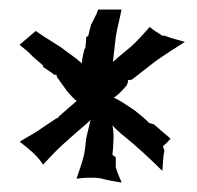

<svg xmlns="http://www.w3.org/2000/svg" viewBox="-20 -708 414 403"><path d="M21 -614C30 -607 41 -598 49 -589L70 -571C70 -570 71 -568 71 -567C78 -562 87 -557 94 -551H99V-547L122 -515C128 -509 134 -501 141 -496C128 -485 115 -474 103 -463C102 -462 102 -461 102 -460H99L72 -442C56 -430 38 -421 22 -411V-410C39 -397 59 -381 70 -363H71C82 -375 96 -390 110 -403L138 -428C148 -437 161 -447 170 -456C167 -444 164 -430 161 -418L158 -392C155 -372 146 -350 141 -334V-333C155 -335 175 -336 190 -334C203 -330 222 -327 234 -325L235 -326C231 -335 226 -346 223 -357V-378C221 -379 218 -382 216 -383C217 -391 218 -403 218 -412C219 -423 218 -435 216 -445C223 -437 233 -428 242 -421C269 -399 297 -373 320 -350L321 -351C322 -362 322 -378 325 -392L322 -401C328 -406 333 -411 338 -417C326 -427 315 -437 303 -447C298 -448 295 -449 290 -452H291C283 -460 272 -469 263 -476L251 -484C241 -491 228 -499 219 -503C228 -509 239 -520 246 -529C247 -531 250 -538 248 -540C249 -539 255 -541 257 -541L307 -580C327 -594 349 -608 368 -620C356 -624 340 -627 326 -633H321C313 -638 301 -645 295 -651H294C283 -639 269 -623 256 -611C243 -600 229 -589 217 -578C218 -586 219 -595 220 -604L223 -631C226 -650 232 -670 235 -688H186C183 -678 176 -666 171 -656L165 -632C163 -632 162 -631 161 -630C161 -623 160 -614 159 -607L157 -604C155 -596 152 -584 152 -575C140 -586 123 -597 109 -608L84 -624C75 -629 64 -637 55 -643Z"/></svg>

Font: Charger Mayhem
Style: Regular
Weight: 400
Designer: Jasper
Foundry: Cannot Into Space Fonts
Version: Version 0.98